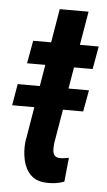

<svg xmlns="http://www.w3.org/2000/svg" viewBox="-57 -692 411 735"><g transform="rotate(5 148.5 -324.5)"><path d="M303.7 -528.3 288.1 -440.4H36.1L51.8 -528.3ZM142.6 -657.7H253.4L166.5 -146Q165 -133.3 165.3 -120.4Q165.5 -107.4 171.4 -98.9Q177.2 -90.3 193.4 -89.8Q201.7 -89.8 210.2 -91.1Q218.8 -92.3 227.1 -93.8L217.8 -1.5Q202.6 4.4 186.5 6.8Q170.4 9.3 153.8 8.8Q111.8 8.3 89.6 -13.7Q67.4 -35.6 59.8 -69.6Q52.2 -103.5 55.7 -139.6ZM281.2 -357.9 266.1 -275.4H-6.8L7.3 -357.9Z"/></g></svg>

Font: Roboto Condensed Medium
Style: Italic
Weight: 500
Italic angle: -12°
Designer: Christian Robertson
Foundry: Google
Version: Version 3.0; 2020